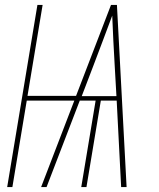

<svg xmlns="http://www.w3.org/2000/svg" viewBox="-20 -755 640 775"><path d="M9 0 131 -735H152L91 -368H287L428 -735H452L491 0H469L451 -349H387L329 0H308L366 -349H302L168 0H146L280 -349H88L30 0ZM450 -367 443 -490Q440 -540 437.5 -590.5Q435 -641 433 -692Q414 -641 395 -590.5Q376 -540 357 -490L310 -367Z"/></svg>

Font: Iosevka SS04 Th Ex Obl
Style: Regular
Weight: 100
Width: 7
Italic angle: -9°
Monospace: yes
Designer: Belleve Invis
Foundry: Belleve Invis
Version: Version 19.0.0; ttfautohint (v1.8.4)